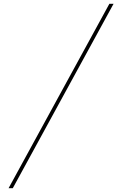

<svg xmlns="http://www.w3.org/2000/svg" viewBox="-20 -843 640 1006"><path d="M25 143 553 -823H575L47 143Z"/></svg>

Font: Iosevka Curly Slab ThExObl
Style: Regular
Weight: 100
Width: 7
Italic angle: -9°
Monospace: yes
Designer: Belleve Invis
Foundry: Belleve Invis
Version: Version 11.1.0; ttfautohint (v1.8.3)